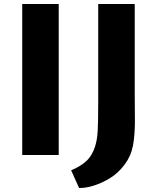

<svg xmlns="http://www.w3.org/2000/svg" viewBox="-20 -763 772 945"><path d="M89.4 0V-743.2H269V0ZM369.1 162.1 330.1 75.2Q372.6 58.1 402.6 31.7Q432.6 5.4 447.8 -41.5Q458.5 -75.2 460.9 -119.4Q463.4 -163.6 463.4 -266.6Q463.4 -286.6 463.4 -296.9V-743.2H643.1V-299.3Q643.1 -278.8 643.6 -231Q644 -183.1 644 -159.9Q644 -136.7 641.6 -103.5Q639.2 -70.3 634.3 -45.4Q624.5 5.4 593.3 47.1Q562 88.9 522.2 113.3Q482.4 137.7 442.1 150.4Q401.9 163.1 369.1 162.1Z"/></svg>

Font: HaufeMerriweatherSans
Style: Bold
Weight: 700
Designer: Eben Sorkin
Foundry: Eben Sorkin
Version: Version 1.56